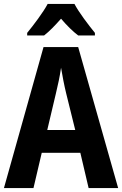

<svg xmlns="http://www.w3.org/2000/svg" viewBox="-20 -955 620 975"><path d="M358 -935H222C200 -893 150 -827 118 -788V-775H204C230 -795 259 -825 290 -860C320 -825 349 -796 377 -775H462V-788C428 -830 382 -890 358 -935ZM430 0H580L377 -716H201L0 0H150L192 -179H388ZM362 -295H220L264 -481C274 -522 284 -568 290 -611C297 -569 306 -522 316 -481Z"/></svg>

Font: Noto Sans Display SemiCondensed
Style: Bold
Weight: 700
Width: 4
Designer: Monotype Design Team
Foundry: Monotype Imaging Inc.
Version: Version 1.900